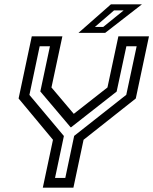

<svg xmlns="http://www.w3.org/2000/svg" viewBox="-20 -868 709 888"><path d="M178 0 225 -221.5 66 -412.5 127 -700H268.5L218 -463.5L325 -337H315.5L477 -463.5L527.5 -700H669L608 -412.5L366.5 -221.5L319.5 0ZM234.5 -45H282L323 -239.5L564 -429.5L612 -654H564.5L519.5 -444.5L309 -279.5H306.5L166.5 -445L211 -654H163.5L116 -429L275.5 -239ZM343 -716 493 -848H636.5L466.5 -716ZM419 -743.5H457.5L552 -820H507.5Z"/></svg>

Font: Tourney Medium
Style: Italic
Weight: 500
Italic angle: -12°
Version: Version 1.015